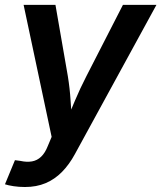

<svg xmlns="http://www.w3.org/2000/svg" viewBox="-35 -561 663 789"><path d="M-14.6 196.3 26.4 97.2 48.3 100.1Q74.7 106 96.2 102.3Q117.7 98.6 134 83Q150.4 67.4 161.6 38.6L177.2 1.5L62 -541H192.9L243.7 -248.5Q252 -197.8 255.1 -147Q258.3 -96.2 263.2 -43.5H229.5Q251.5 -96.2 272.9 -147.2Q294.4 -198.2 320.3 -248.5L470.2 -541H607.9L272.5 72.8Q249.5 115.2 219.7 145.5Q189.9 175.8 152.3 191.7Q114.7 207.5 67.4 207.5Q42.5 207.5 20.5 204.1Q-1.5 200.7 -14.6 196.3Z"/></svg>

Font: Inter 17pt SemiBold
Style: Italic
Weight: 600
Italic angle: -9.3988°
Version: Version 4.001;git-66647c0bb